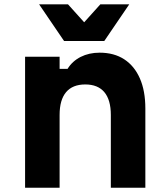

<svg xmlns="http://www.w3.org/2000/svg" viewBox="-20 -881 790 901"><path d="M97.7 0V-614.9H259.7V-557.9H297.1Q319.2 -593.9 358.4 -613.9Q397.7 -633.8 447.4 -633.8Q515.2 -633.8 563 -602.7Q610.7 -571.6 636.4 -513.1Q662.1 -454.7 662.1 -371.5V0H500.1V-341.5Q500.1 -412.4 469.6 -448.6Q439.1 -484.7 380.3 -484.7Q320.6 -484.7 290.2 -448.6Q259.7 -412.4 259.7 -341.5V0ZM586.6 -860.8 469.3 -688.5H280.7L163.4 -860.8H299L423.6 -722.5H326.4L451 -860.8Z"/></svg>

Font: Martian Mono SemiExpanded
Style: Regular
Weight: 400
Width: 6
Monospace: yes
Designer: Roman Shamin
Foundry: Evil Martians
Version: Version 1.000